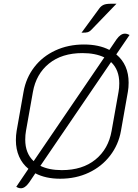

<svg xmlns="http://www.w3.org/2000/svg" viewBox="-20 -947 738 1027"><path d="M668 -505Q668 -479 664 -456L627 -247Q614 -173 569 -114.5Q524 -56 455 -23.5Q386 9 302 9Q224 9 169 -20L136 29Q114 60 92 60Q79 60 67 52L132 -44Q99 -71 82 -110Q65 -149 65 -197Q65 -224 69 -247L106 -456Q119 -530 163 -587.5Q207 -645 276 -677Q345 -709 429 -709Q509 -709 565 -680L603 -736Q625 -767 648 -767Q660 -767 673 -760L602 -656Q668 -601 668 -505ZM115 -200Q115 -127 160 -85L538 -640Q490 -663 421 -663Q311 -663 242 -607Q173 -551 156 -455L119 -247Q115 -226 115 -200ZM618 -501Q618 -574 574 -615L196 -60Q242 -37 311 -37Q421 -37 490.5 -93.5Q560 -150 577 -247L614 -455Q618 -476 618 -501ZM512 -903Q521 -915 534 -921Q547 -927 575 -927H603L468 -787Q459 -778 450.5 -775Q442 -772 416 -772Z"/></svg>

Font: K2D Thin
Style: Italic
Weight: 100
Italic angle: -10°
Designer: Katatrad Aksorn Co.,Ltd.
Foundry: Cadson Demak Co.,Ltd.
Version: Version 1.000; ttfautohint (v1.6)